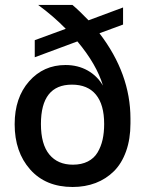

<svg xmlns="http://www.w3.org/2000/svg" viewBox="-20 -744 584 774"><path d="M272.9 9.8Q164.1 9.8 101.6 -60.8Q39.1 -131.3 39.1 -243.2Q39.1 -350.1 97.2 -416Q155.3 -481.9 244.1 -481.9Q293.9 -481.9 333 -460Q372.1 -438 395 -398.9Q369.6 -484.4 292 -577.1L120.1 -513.2V-582L245.1 -627.9Q196.8 -677.7 133.8 -724.1H272Q299.3 -701.2 336.9 -662.1L476.1 -713.9V-645L380.9 -609.9Q505.9 -446.8 505.9 -266.1V-246.1Q505.9 -183.6 488.3 -134.3Q470.7 -85 439.2 -53.7Q407.7 -22.5 365.5 -6.3Q323.2 9.8 272.9 9.8ZM145 -244.1Q145 -162.1 179 -121.1Q212.9 -80.1 273.9 -80.1Q308.6 -80.1 334 -93Q359.4 -106 373.3 -129.4Q387.2 -152.8 393.6 -181.2Q399.9 -209.5 399.9 -244.1Q399.9 -322.3 366.7 -362.5Q333.5 -402.8 270 -402.8Q145 -402.8 145 -244.1Z"/></svg>

Font: TASA Orbiter Deck Medium
Style: Regular
Weight: 500
Designer: Weizhong Zhang
Version: Version 1.000;Glyphs 3.1.2 (3151)